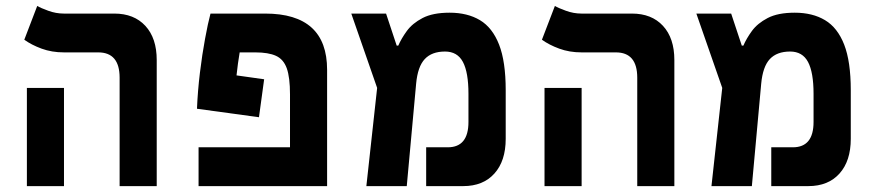

<svg xmlns="http://www.w3.org/2000/svg" viewBox="-20 -632 2970 652"><path d="M386.2 0V-368.2Q386.2 -454.1 313.5 -454.1H197.3Q155.8 -454.1 121.3 -466.8Q86.9 -479.5 62.5 -497.1L106.4 -611.8Q117.7 -605 143.8 -595.5Q169.9 -585.9 196.8 -585.9H368.2Q435.1 -585.9 473.6 -544.2Q512.2 -502.4 512.2 -428.2V0ZM71.3 0V-333.5H197.3V0Z M877 -362.8 859.4 -233.9 648.9 -262.7Q651.4 -322.8 658.9 -385Q666.5 -447.3 676.3 -500.2Q686 -553.2 694.8 -585.9H880.4Q1090.8 -585.9 1090.8 -395V0H654.3V-131.8H964.8V-311.5Q964.8 -369.1 953.9 -399.9Q942.9 -430.7 917.2 -442.4Q891.6 -454.1 846.7 -454.1H793.9Q787.6 -417.5 783.2 -376Z M1224.1 0 1260.7 -333.5 1172.9 -585.9H1291L1327.1 -477.1H1332.5Q1342.8 -501 1361.6 -526.9Q1380.4 -552.7 1415 -570.8Q1449.7 -588.9 1506.8 -588.9Q1567.4 -588.9 1609.9 -563.5Q1652.3 -538.1 1674.8 -480.5Q1697.3 -422.9 1697.3 -325.7V-160.6Q1697.3 -85.4 1658.9 -42.7Q1620.6 0 1553.2 0H1427.2V-131.8H1500.5Q1570.8 -131.8 1570.8 -217.8V-313.5Q1570.8 -386.2 1552 -421.6Q1533.2 -457 1491.2 -457Q1446.3 -457 1422.4 -431.4Q1398.4 -405.8 1393.1 -347.7L1361.3 0Z M2144 0V-368.2Q2144 -454.1 2071.3 -454.1H1955.1Q1913.6 -454.1 1879.2 -466.8Q1844.7 -479.5 1820.3 -497.1L1864.3 -611.8Q1875.5 -605 1901.6 -595.5Q1927.7 -585.9 1954.6 -585.9H2126Q2192.9 -585.9 2231.4 -544.2Q2270 -502.4 2270 -428.2V0ZM1829.1 0V-333.5H1955.1V0Z M2396 0 2432.6 -333.5 2344.7 -585.9H2462.9L2499 -477.1H2504.4Q2514.6 -501 2533.4 -526.9Q2552.2 -552.7 2586.9 -570.8Q2621.6 -588.9 2678.7 -588.9Q2739.3 -588.9 2781.7 -563.5Q2824.2 -538.1 2846.7 -480.5Q2869.1 -422.9 2869.1 -325.7V-160.6Q2869.1 -85.4 2830.8 -42.7Q2792.5 0 2725.1 0H2599.1V-131.8H2672.4Q2742.7 -131.8 2742.7 -217.8V-313.5Q2742.7 -386.2 2723.9 -421.6Q2705.1 -457 2663.1 -457Q2618.2 -457 2594.2 -431.4Q2570.3 -405.8 2564.9 -347.7L2533.2 0Z"/></svg>

Font: Cascadia Code NF
Style: Bold
Weight: 700
Monospace: yes
Designer: Aaron Bell
Foundry: Saja Typeworks
Version: Version 2404.023; ttfautohint (v1.8.4)